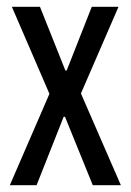

<svg xmlns="http://www.w3.org/2000/svg" viewBox="-20 -547 386 567"><path d="M9 0 126 -270 15 -527H98L173 -339H177L251 -527H330L219 -271L337 0H254L172 -202H168L88 0Z"/></svg>

Font: Archivo ExtraCondensed
Style: Regular
Weight: 400
Width: 2
Designer: Hector Gatti
Foundry: Omnibus-Type
Version: Version 2.001